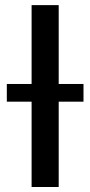

<svg xmlns="http://www.w3.org/2000/svg" viewBox="-20 -748 361 768"><path d="M214.8 -412.1V-727.5H106.4V-412.1H7.3V-341.3H106.4V0H214.8V-341.3H314V-412.1Z"/></svg>

Font: Inteeer Medium
Style: Regular
Weight: 500
Designer: Rasmus Andersson
Foundry: rsms
Version: Version 4.001;Glyphs 3.4 (3402)